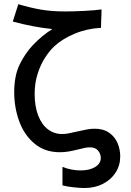

<svg xmlns="http://www.w3.org/2000/svg" viewBox="-20 -738 640 939"><path d="M374.5 95.5Q417.5 95.5 445.2 78.8Q473 62 473 34.5Q473 15.5 460 -1Q447 -17.5 419.5 -17.5Q408.5 -17.5 395.8 -15Q383 -12.5 364 -7.5Q336 -0.5 315.2 3Q294.5 6.5 272.5 6.5Q199.5 6.5 149 -35.5Q98.5 -77.5 74 -144.8Q49.5 -212 49.5 -287Q49.5 -368.5 76.5 -423.2Q103.5 -478 140.5 -517Q185.5 -564.5 236 -596Q145 -605 42.5 -632.5L69.5 -717.5Q128.5 -700 180.2 -691Q232 -682 298.5 -682Q340 -682 393.5 -684.8Q447 -687.5 476.5 -692Q476.5 -663 475 -642.5Q474 -618.5 474 -602Q403.5 -598 343.5 -572.5Q283.5 -547 245.5 -511.5Q222.5 -490 200.5 -456.2Q178.5 -422.5 164 -377Q149.5 -331.5 149.5 -279.5Q149.5 -217.5 166.8 -173Q184 -128.5 214.5 -105.5Q245 -82.5 284 -82.5Q299 -82.5 316.2 -85.8Q333.5 -89 358.5 -95Q388 -102 406.5 -105.2Q425 -108.5 443 -108.5Q485.5 -108.5 513.8 -88.8Q542 -69 555 -38Q568 -7 568 27Q568 70.5 545.5 105.8Q523 141 483.2 161.2Q443.5 181.5 394 181.5Q372 181.5 339.5 178Q307 174.5 285.5 168.5V78Q305.5 86.5 328.8 91Q352 95.5 374.5 95.5Z"/></svg>

Font: JuliaMono SemiBold
Style: Regular
Weight: 600
Monospace: yes
Designer: cormullion
Foundry: corm
Version: Version 0.055; ttfautohint (v1.8.4)